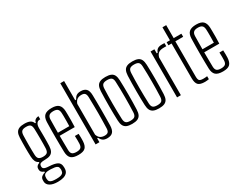

<svg xmlns="http://www.w3.org/2000/svg" viewBox="-93 -1410 2771 2174"><g transform="rotate(-30 1293.0 -323.0)"><path d="M176 154Q110 154 73.8 131.2Q37.5 108.5 36.5 71.5Q36.5 66.5 36.5 61.8Q36.5 57 36.5 52Q36.5 22.5 58 6.8Q79.5 -9 100.5 -12.5V-23.5Q76 -32 65.8 -44.2Q55.5 -56.5 55 -73.5Q55 -75.5 54.8 -79.5Q54.5 -83.5 55 -87Q55.5 -106.5 69 -120.5Q82.5 -134.5 100 -137.5V-148.5Q75.5 -160.5 64.2 -184.5Q53 -208.5 51 -246.5Q49.5 -278 49 -307.8Q48.5 -337.5 48.5 -367.2Q48.5 -397 49.2 -428.5Q50 -460 51 -495Q52.5 -535 65.2 -559.5Q78 -584 104 -595.2Q130 -606.5 172 -606.5Q219 -606.5 245.5 -593.5Q272 -580.5 282.5 -550.5H293.5Q295 -573 312.5 -586.5Q330 -600 355.5 -600V-559.5H346.5Q322.5 -559.5 308 -539.2Q293.5 -519 293.5 -479.5V-455.5Q294 -432.5 294.2 -406.8Q294.5 -381 294.5 -354Q294.5 -327 294 -299.5Q293.5 -272 292.5 -246Q290.5 -206.5 278 -182.2Q265.5 -158 240 -147Q214.5 -136 172 -136Q138 -136.5 117.5 -129Q97 -121.5 97 -94V-87.5Q97 -74 106 -65.8Q115 -57.5 132.8 -53.5Q150.5 -49.5 177 -48.5Q245 -45.5 280.8 -27.2Q316.5 -9 317.5 41.5Q318 47 318 52.5Q318 58 317.5 63Q317 94.5 299.5 114.8Q282 135 250.5 144.5Q219 154 176 154ZM175.5 116.5Q205.5 116.5 227 112.2Q248.5 108 260.8 96.2Q273 84.5 274.5 61.5Q275 56.5 275 51.8Q275 47 274.5 42Q273 19 260.8 8.5Q248.5 -2 226.5 -5.5Q204.5 -9 175 -10.5Q134.5 -12.5 108 -3Q81.5 6.5 81 43.5Q80.5 49.5 80.5 53.5Q80.5 57.5 81 62.5Q81.5 85.5 93.2 97.2Q105 109 126.2 112.8Q147.5 116.5 175.5 116.5ZM172 -176Q209 -176 225.8 -190.2Q242.5 -204.5 244.5 -245Q245.5 -269.5 246 -302.8Q246.5 -336 246.2 -372.2Q246 -408.5 245.5 -442Q245 -475.5 244 -500Q242 -537 227 -551.5Q212 -566 172.5 -566Q133.5 -566 117 -551Q100.5 -536 99 -497Q98.5 -476 97.8 -442.8Q97 -409.5 97 -372Q97 -334.5 97.5 -300.2Q98 -266 99 -244Q100.5 -205 117.8 -190.5Q135 -176 172 -176Z M530 6.5Q464 6.5 435.5 -19.5Q407 -45.5 405 -104Q404 -145 403.2 -193.2Q402.5 -241.5 402.5 -292.5Q402.5 -343.5 403 -395.2Q403.5 -447 405 -495Q407 -555 436.5 -580.8Q466 -606.5 529.5 -606.5Q593.5 -606.5 620.8 -579.5Q648 -552.5 650.5 -497Q651 -485.5 651.5 -451.5Q652 -417.5 651.8 -373.2Q651.5 -329 649.5 -288H452.5Q452.5 -241.5 453.2 -194Q454 -146.5 454.5 -99.5Q455.5 -62.5 473 -48.2Q490.5 -34 528 -34Q566.5 -34 583.2 -48.2Q600 -62.5 601.5 -99.5Q602.5 -114.5 602.2 -143.5Q602 -172.5 600.5 -200H649.5Q651 -178.5 651.2 -149.2Q651.5 -120 650.5 -104Q647.5 -45 621.2 -19.2Q595 6.5 530 6.5ZM452.5 -328H601.5Q602.5 -361.5 602.8 -396.8Q603 -432 602.8 -460Q602.5 -488 601.5 -500Q599.5 -537.5 581.8 -551.8Q564 -566 529.5 -566Q488.5 -566 472 -549.5Q455.5 -533 454.5 -500Q454 -459 453.2 -416Q452.5 -373 452.5 -328Z M907.5 6.5Q872.5 6.5 852 -7.5Q831.5 -21.5 816.5 -51.5H806V0H756V-800H806V-549H818.5Q833.5 -579 853.8 -592.8Q874 -606.5 910 -606.5Q957 -606.5 981 -581.8Q1005 -557 1006 -498Q1007 -457 1007.5 -407.5Q1008 -358 1008 -305.2Q1008 -252.5 1007.5 -200.5Q1007 -148.5 1006 -102Q1004 -44.5 980.5 -19Q957 6.5 907.5 6.5ZM896.5 -34Q928.5 -34 941.8 -49Q955 -64 955.5 -99Q957 -154.5 958 -200.8Q959 -247 959 -292.2Q959 -337.5 958.2 -387.8Q957.5 -438 956 -501Q955 -535.5 941.8 -551Q928.5 -566.5 896.5 -566.5Q860 -566.5 838.8 -550.5Q817.5 -534.5 806 -501.5V-99Q818 -63 841 -48.5Q864 -34 896.5 -34Z M1232.5 6.5Q1188.5 6.5 1161.8 -5.2Q1135 -17 1122.5 -42.2Q1110 -67.5 1108.5 -108.5Q1107 -144 1106 -190.8Q1105 -237.5 1105 -289.5Q1105 -341.5 1105.8 -393.2Q1106.5 -445 1108.5 -491Q1110.5 -532.5 1122.8 -557.8Q1135 -583 1161.8 -594.8Q1188.5 -606.5 1232.5 -606.5Q1277.5 -606.5 1304.2 -594.8Q1331 -583 1343 -557.5Q1355 -532 1356.5 -491Q1358 -450.5 1359 -403Q1360 -355.5 1360 -305.2Q1360 -255 1359.2 -205Q1358.5 -155 1356.5 -108.5Q1355 -67.5 1342.8 -42.2Q1330.5 -17 1303.8 -5.2Q1277 6.5 1232.5 6.5ZM1232.5 -34Q1275 -34 1290.5 -49.8Q1306 -65.5 1307.5 -100.5Q1309.5 -146.5 1310.5 -195.5Q1311.5 -244.5 1311.5 -295.5Q1311.5 -346.5 1310.8 -397.8Q1310 -449 1307.5 -499.5Q1306 -537 1289.2 -551.5Q1272.5 -566 1232.5 -566Q1192 -566 1175.5 -550.8Q1159 -535.5 1157.5 -497Q1155.5 -453 1154.5 -404.5Q1153.5 -356 1153.5 -305.2Q1153.5 -254.5 1154.5 -203.2Q1155.5 -152 1157.5 -102.5Q1159 -64.5 1175.5 -49.2Q1192 -34 1232.5 -34Z M1584.5 6.5Q1540.5 6.5 1513.8 -5.2Q1487 -17 1474.5 -42.2Q1462 -67.5 1460.5 -108.5Q1459 -144 1458 -190.8Q1457 -237.5 1457 -289.5Q1457 -341.5 1457.8 -393.2Q1458.5 -445 1460.5 -491Q1462.5 -532.5 1474.8 -557.8Q1487 -583 1513.8 -594.8Q1540.5 -606.5 1584.5 -606.5Q1629.5 -606.5 1656.2 -594.8Q1683 -583 1695 -557.5Q1707 -532 1708.5 -491Q1710 -450.5 1711 -403Q1712 -355.5 1712 -305.2Q1712 -255 1711.2 -205Q1710.5 -155 1708.5 -108.5Q1707 -67.5 1694.8 -42.2Q1682.5 -17 1655.8 -5.2Q1629 6.5 1584.5 6.5ZM1584.5 -34Q1627 -34 1642.5 -49.8Q1658 -65.5 1659.5 -100.5Q1661.5 -146.5 1662.5 -195.5Q1663.5 -244.5 1663.5 -295.5Q1663.5 -346.5 1662.8 -397.8Q1662 -449 1659.5 -499.5Q1658 -537 1641.2 -551.5Q1624.5 -566 1584.5 -566Q1544 -566 1527.5 -550.8Q1511 -535.5 1509.5 -497Q1507.5 -453 1506.5 -404.5Q1505.5 -356 1505.5 -305.2Q1505.5 -254.5 1506.5 -203.2Q1507.5 -152 1509.5 -102.5Q1511 -64.5 1527.5 -49.2Q1544 -34 1584.5 -34Z M1821 0V-600H1871V-547H1883.5Q1894.5 -578.5 1915 -591.5Q1935.5 -604.5 1972 -604.5Q1979 -604.5 1988.2 -604.2Q1997.5 -604 2005 -603.5V-563H1972Q1929 -563 1905.5 -547.8Q1882 -532.5 1871 -493.5V0Z M2184.5 6.5Q2121 6.5 2096.8 -18.5Q2072.5 -43.5 2072.5 -105V-559.5H2031V-600H2074.5V-770H2123.5V-600H2224V-559.5H2121.5V-99.5Q2121.5 -61.5 2133.5 -47.8Q2145.5 -34 2186.5 -34Q2202 -34 2212 -35Q2222 -36 2236 -37.5V1.5Q2224 3.5 2211.2 5Q2198.5 6.5 2184.5 6.5Z M2420 6.5Q2354 6.5 2325.5 -19.5Q2297 -45.5 2295 -104Q2294 -145 2293.2 -193.2Q2292.5 -241.5 2292.5 -292.5Q2292.5 -343.5 2293 -395.2Q2293.5 -447 2295 -495Q2297 -555 2326.5 -580.8Q2356 -606.5 2419.5 -606.5Q2483.5 -606.5 2510.8 -579.5Q2538 -552.5 2540.5 -497Q2541 -485.5 2541.5 -451.5Q2542 -417.5 2541.8 -373.2Q2541.5 -329 2539.5 -288H2342.5Q2342.5 -241.5 2343.2 -194Q2344 -146.5 2344.5 -99.5Q2345.5 -62.5 2363 -48.2Q2380.5 -34 2418 -34Q2456.5 -34 2473.2 -48.2Q2490 -62.5 2491.5 -99.5Q2492.5 -114.5 2492.2 -143.5Q2492 -172.5 2490.5 -200H2539.5Q2541 -178.5 2541.2 -149.2Q2541.5 -120 2540.5 -104Q2537.5 -45 2511.2 -19.2Q2485 6.5 2420 6.5ZM2342.5 -328H2491.5Q2492.5 -361.5 2492.8 -396.8Q2493 -432 2492.8 -460Q2492.5 -488 2491.5 -500Q2489.5 -537.5 2471.8 -551.8Q2454 -566 2419.5 -566Q2378.5 -566 2362 -549.5Q2345.5 -533 2344.5 -500Q2344 -459 2343.2 -416Q2342.5 -373 2342.5 -328Z"/></g></svg>

Font: Big Shoulders Text ExtraLight
Style: Regular
Weight: 250
Version: Version 2.002